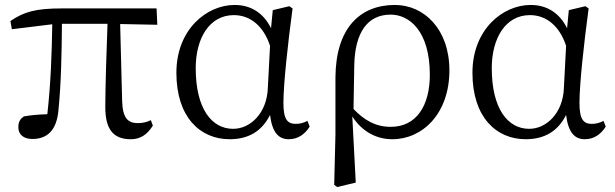

<svg xmlns="http://www.w3.org/2000/svg" viewBox="-20 -548 2484 775"><path d="M465 -451 615 -448 612 -514H229C126 -514 77 -501 22 -463L28 -430L191 -450C189 -331 185 -211 171 -87C136 -86 103 -83 76 -78C62 -68 54 -57 54 -34C54 -4 77 13 110 13C171 13 209 -22 216 -104C227 -215 229 -334 230 -452H414C410 -355 405 -186 405 -116C405 -25 438 14 508 14C546 14 574 -4 597 -41L589 -63C573 -55 555 -51 537 -51C497 -51 475 -70 473 -141Z M1061 -191C1057 -93 992 -28 921 -28C834 -28 770 -110 770 -273C770 -393 825 -487 924 -487C990 -487 1044 -443 1070 -363ZM1221 -60C1206 -52 1190 -48 1174 -48C1141 -48 1124 -65 1124 -132C1124 -209 1142 -373 1161 -514L1148 -523L1081 -507L1074 -434C1043 -497 991 -528 927 -528C815 -528 692 -430 692 -254C692 -75 788 14 907 14C980 14 1036 -16 1070 -84C1079 -12 1105 14 1146 14C1184 14 1212 -8 1230 -37Z M1410 -286C1413 -415 1462 -489 1557 -489C1632 -489 1715 -423 1715 -246C1715 -123 1662 -36 1557 -36C1496 -36 1450 -63 1407 -108ZM1334 -4 1329 198 1341 207 1416 189 1402 -78C1442 -16 1500 14 1564 14C1685 14 1794 -89 1794 -264C1794 -430 1692 -528 1574 -528C1431 -528 1335 -432 1334 -235Z M2256 -191C2252 -93 2187 -28 2116 -28C2029 -28 1965 -110 1965 -273C1965 -393 2020 -487 2119 -487C2185 -487 2239 -443 2265 -363ZM2416 -60C2401 -52 2385 -48 2369 -48C2336 -48 2319 -65 2319 -132C2319 -209 2337 -373 2356 -514L2343 -523L2276 -507L2269 -434C2238 -497 2186 -528 2122 -528C2010 -528 1887 -430 1887 -254C1887 -75 1983 14 2102 14C2175 14 2231 -16 2265 -84C2274 -12 2300 14 2341 14C2379 14 2407 -8 2425 -37Z"/></svg>

Font: Source Han Serif K
Style: Regular
Weight: 400
Designer: Ryoko NISHIZUKA 西塚涼子 (kana & ideographs); Frank Grießhammer (Latin, Greek & Cyrillic); Wenlong ZHANG 张文龙 (bopomofo); San
Foundry: Adobe Systems Incorporated
Version: Version 1.001;PS 1.001;hotconv 16.6.54;makeotf.lib2.5.65590